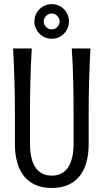

<svg xmlns="http://www.w3.org/2000/svg" viewBox="-20 -909 509 943"><path d="M234.4 -46.4Q261.7 -46.4 281.7 -57.1Q301.8 -67.9 314.9 -87.9Q328.1 -107.9 334.7 -137Q341.3 -166 341.3 -202.1V-359.9Q341.3 -434.1 339.6 -512.5Q337.9 -590.8 332.5 -670.9H424.3Q419.9 -590.3 417.7 -511.7Q415.5 -433.1 415.5 -359.9V-202.1Q415.5 -151.4 404.3 -111.3Q393.1 -71.3 370.6 -43.5Q348.1 -15.6 314.2 -0.7Q280.3 14.2 234.4 14.2Q188.5 14.2 154.5 -0.7Q120.6 -15.6 98.1 -43.5Q75.7 -71.3 64.5 -111.3Q53.2 -151.4 53.2 -202.1V-359.9Q53.2 -433.1 51 -511.7Q48.8 -590.3 44.4 -670.9H136.2Q130.9 -590.8 129.2 -512.5Q127.4 -434.1 127.4 -359.9V-202.1Q127.4 -166 133.8 -137Q140.1 -107.9 153.3 -87.9Q166.5 -67.9 186.8 -57.1Q207 -46.4 234.4 -46.4ZM148.9 -803.7Q148.9 -821.3 155.5 -836.7Q162.1 -852.1 173.8 -863.8Q185.5 -875.5 200.9 -882.1Q216.3 -888.7 233.9 -888.7Q251.5 -888.7 267.1 -882.1Q282.7 -875.5 294.2 -863.8Q305.7 -852.1 312.3 -836.7Q318.8 -821.3 318.8 -803.7Q318.8 -786.1 312.3 -770.8Q305.7 -755.4 294.2 -743.7Q282.7 -731.9 267.1 -725.3Q251.5 -718.8 233.9 -718.8Q216.3 -718.8 200.9 -725.3Q185.5 -731.9 173.8 -743.7Q162.1 -755.4 155.5 -770.8Q148.9 -786.1 148.9 -803.7ZM194.8 -803.7Q194.8 -795.9 198 -788.8Q201.2 -781.7 206.5 -776.4Q211.9 -771 219 -767.8Q226.1 -764.6 233.9 -764.6Q241.7 -764.6 248.8 -767.8Q255.9 -771 261.2 -776.4Q266.6 -781.7 269.8 -788.8Q272.9 -795.9 272.9 -803.7Q272.9 -811.5 269.8 -818.6Q266.6 -825.7 261.2 -831.1Q255.9 -836.4 248.8 -839.6Q241.7 -842.8 233.9 -842.8Q226.1 -842.8 219 -839.6Q211.9 -836.4 206.5 -831.1Q201.2 -825.7 198 -818.6Q194.8 -811.5 194.8 -803.7Z"/></svg>

Font: Crushed
Style: Regular
Weight: 400
Width: 3
Designer: Astigmatic (AOETI)
Foundry: Astigmatic (AOETI)
Version: Version 001.001